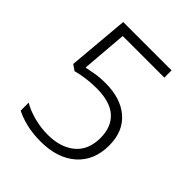

<svg xmlns="http://www.w3.org/2000/svg" viewBox="-201 -838 972 972"><g transform="rotate(45 285.5 -352.0)"><path d="M273.9 -432.1Q382.8 -432.1 446.3 -377Q509.8 -321.8 509.8 -222.2Q509.8 -113.8 439.7 -52Q369.6 9.8 250 9.8Q193.8 9.8 147.5 -1.2Q101.1 -12.2 67.9 -29.8V-86.9Q103 -65.9 151.4 -53Q199.7 -40 251 -40Q341.8 -40 396.7 -85.4Q451.7 -130.9 451.7 -217.8Q451.7 -295.9 404.3 -338.9Q356.9 -381.8 259.8 -381.8Q221.7 -381.8 185.8 -377Q149.9 -372.1 119.6 -363.8L88.9 -384.8L117.7 -713.9H463.9V-662.1H166L146 -416Q165.5 -419.4 199.2 -426.3Q231 -432.1 273.9 -432.1Z"/></g></svg>

Font: Nokora Light
Style: Regular
Weight: 300
Designer: Danh Hong
Version: Version 8.000; ttfautohint (v1.8.3)